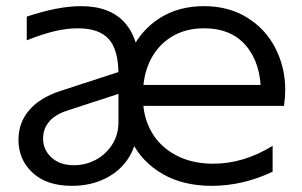

<svg xmlns="http://www.w3.org/2000/svg" viewBox="-20 -592 983 624"><path d="M390 -295 200 -233Q159 -220 139.5 -196.5Q120 -173 120 -142Q120 -105 147.5 -80Q175 -55 220 -55Q258 -55 291 -72.5Q324 -90 344.5 -122Q365 -154 365 -195V-349Q365 -430 333.5 -465Q302 -500 233 -500Q198 -500 159 -491Q120 -482 67 -461V-538Q169 -572 243 -572Q435 -572 435 -350L401 -280L426 -180Q426 -124 399 -80.5Q372 -37 323.5 -12.5Q275 12 214 12Q132 12 86 -30.5Q40 -73 40 -138Q40 -193 74.5 -233.5Q109 -274 175 -296L390 -366ZM375 -280Q375 -363 407.5 -429.5Q440 -496 500.5 -534Q561 -572 643 -572Q723 -572 783 -535Q843 -498 875 -435.5Q907 -373 907 -300Q907 -276 903 -248H439V-316H852L828 -290Q828 -386 780 -443Q732 -500 643 -500Q582 -500 537 -472Q492 -444 468.5 -396Q445 -348 445 -290V-270Q445 -212 472 -164Q499 -116 551 -88Q603 -60 673 -60Q772 -60 866 -118V-34Q818 -11 768 0.5Q718 12 669 12Q576 12 509.5 -26Q443 -64 409 -130Q375 -196 375 -280Z"/></svg>

Font: TASA Explorer VF
Style: Regular
Weight: 400
Designer: Weizhong Zhang
Foundry: Local Remote
Version: Version 1.000;Glyphs 3.2 (3192)